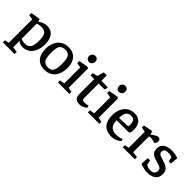

<svg xmlns="http://www.w3.org/2000/svg" viewBox="144 -1765 2990 2990"><g transform="rotate(45 1639.5 -270.0)"><path d="M24 165V119L93 105V-411L13 -425V-471L170 -498L185 -456L189 -454Q214 -475 253 -490.5Q292 -506 329 -506Q417 -506 464 -447Q511 -388 511 -279Q511 -195 483.5 -131.5Q456 -68 406.5 -33Q357 2 292 2Q264 2 236 -7.5Q208 -17 187 -33L186 -28L190 -18V105L281 117V165ZM278 -62Q346 -62 375.5 -107Q405 -152 405 -249Q405 -347 377.5 -388.5Q350 -430 285 -430Q260 -430 237 -426.5Q214 -423 190 -415V-81Q207 -72 231 -67Q255 -62 278 -62Z M781 11Q706 11 658 -19.5Q610 -50 586.5 -106.5Q563 -163 563 -240Q563 -293 578 -341Q593 -389 622.5 -426Q652 -463 696.5 -484.5Q741 -506 799 -506Q874 -506 922 -476Q970 -446 993.5 -391.5Q1017 -337 1017 -263Q1017 -206 1003 -156.5Q989 -107 960 -69.5Q931 -32 886.5 -10.5Q842 11 781 11ZM798 -54Q845 -54 869.5 -78Q894 -102 903 -145.5Q912 -189 912 -247Q912 -315 902 -358Q892 -401 866 -421.5Q840 -442 793 -442Q740 -442 713 -420.5Q686 -399 677 -356Q668 -313 668 -247Q668 -185 678.5 -142Q689 -99 717.5 -76.5Q746 -54 798 -54Z M1070 0V-45L1151 -59V-411L1070 -425V-471L1220 -498L1248 -487V-59L1323 -45V0ZM1186 -566Q1158 -566 1140.5 -585Q1123 -604 1123 -633Q1123 -662 1142.5 -683.5Q1162 -705 1191 -705Q1219 -705 1236.5 -688Q1254 -671 1254 -640Q1254 -611 1235.5 -588.5Q1217 -566 1186 -566Z M1551 6Q1506 6 1480 -9Q1454 -24 1444 -50.5Q1434 -77 1434 -112V-436H1351V-485L1434 -506L1465 -616H1531V-496H1672V-463L1658 -436H1531V-123Q1531 -89 1544.5 -79Q1558 -69 1583 -69Q1609 -69 1631 -74Q1653 -79 1661 -82L1674 -45Q1649 -22 1615 -8Q1581 6 1551 6Z M1730 0V-45L1811 -59V-411L1730 -425V-471L1880 -498L1908 -487V-59L1983 -45V0ZM1846 -566Q1818 -566 1800.5 -585Q1783 -604 1783 -633Q1783 -662 1802.5 -683.5Q1822 -705 1851 -705Q1879 -705 1896.5 -688Q1914 -671 1914 -640Q1914 -611 1895.5 -588.5Q1877 -566 1846 -566Z M2252 10Q2178 10 2128 -19Q2078 -48 2053 -103Q2028 -158 2028 -235Q2028 -318 2057 -379Q2086 -440 2137.5 -473Q2189 -506 2256 -506Q2304 -506 2337.5 -489.5Q2371 -473 2391 -446Q2411 -419 2420.5 -386Q2430 -353 2430 -318Q2430 -264 2419.5 -247Q2409 -230 2382 -230H2133Q2133 -183 2147 -145.5Q2161 -108 2194 -86.5Q2227 -65 2282 -65Q2339 -65 2370 -76Q2401 -87 2405 -89L2420 -57Q2417 -54 2396 -37.5Q2375 -21 2338.5 -5.5Q2302 10 2252 10ZM2134 -282 2329 -290Q2332 -308 2332 -328Q2332 -383 2314.5 -411.5Q2297 -440 2244 -440Q2205 -440 2180.5 -421Q2156 -402 2145 -366.5Q2134 -331 2134 -282Z M2498 0V-45L2570 -59V-412L2491 -427V-473L2644 -502L2666 -443Q2674 -451 2693 -465.5Q2712 -480 2736 -493Q2760 -506 2780 -506Q2801 -506 2814 -492.5Q2827 -479 2827 -454Q2827 -436 2818.5 -420.5Q2810 -405 2796 -394L2745 -409Q2733 -412 2724 -413.5Q2715 -415 2705 -415Q2695 -415 2684.5 -413Q2674 -411 2667 -408V-61L2764 -47V0Z M3047 11Q3011 11 2977.5 4Q2944 -3 2919 -11.5Q2894 -20 2885 -27L2894 -156H2943L2960 -76Q2971 -68 2994 -59Q3017 -50 3050 -50Q3109 -50 3128.5 -71.5Q3148 -93 3148 -131Q3148 -158 3132.5 -173.5Q3117 -189 3092 -198Q3067 -207 3038 -214Q3011 -221 2984 -230.5Q2957 -240 2934.5 -254.5Q2912 -269 2898.5 -294.5Q2885 -320 2885 -359Q2885 -409 2909.5 -441.5Q2934 -474 2977 -490Q3020 -506 3074 -506Q3106 -506 3135.5 -501.5Q3165 -497 3187.5 -491Q3210 -485 3219 -481L3207 -350H3160L3143 -427Q3136 -431 3113.5 -436.5Q3091 -442 3066 -442Q3012 -442 2992.5 -425Q2973 -408 2973 -375Q2973 -353 2987 -339.5Q3001 -326 3024.5 -317.5Q3048 -309 3076 -301Q3103 -293 3131.5 -282.5Q3160 -272 3183.5 -255.5Q3207 -239 3221.5 -213Q3236 -187 3236 -146Q3236 -87 3209 -53Q3182 -19 3138.5 -4Q3095 11 3047 11Z"/></g></svg>

Font: Faustina Light Medium
Style: Regular
Weight: 500
Version: Version 1.200